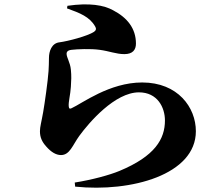

<svg xmlns="http://www.w3.org/2000/svg" viewBox="-20 -814 1040 894"><path d="M292 -775C353 -753 397 -736 423 -691C429 -681 428 -673 418 -666C388 -646 296 -622 257 -617C220 -613 208 -574 208 -545C208 -517 207 -505 206 -483C203 -437 188 -332 181 -292C173 -246 166 -224 166 -203C166 -175 175 -154 196 -131C218 -106 241 -92 264 -92C305 -92 318 -138 349 -181C395 -244 515 -384 627 -384C713 -384 748 -314 748 -253C748 -167 702 -87 536 -18C490 1 410 23 328 36L330 55C592 82 892 -1 892 -203C892 -314 808 -430 642 -430C489 -430 362 -332 313 -310C305 -306 301 -308 300 -319C298 -339 308 -374 310 -410C312 -441 313 -459 310 -490C307 -523 290 -546 290 -564C290 -571 294 -580 313 -582C338 -585 401 -588 444 -582C489 -576 521 -562 559 -562C598 -562 613 -582 613 -611C613 -682 572 -732 507 -766C464 -790 397 -802 294 -787Z"/></svg>

Font: Source Han Serif KR Heavy
Style: Regular
Weight: 900
Designer: Ryoko NISHIZUKA 西塚涼子 (kana & ideographs); Frank Grießhammer (Latin, Greek & Cyrillic); Wenlong ZHANG 张文龙 (bopomofo); San
Foundry: Adobe
Version: Version 2.001;hotconv 1.1.0;makeotfexe 2.6.0